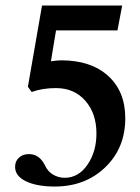

<svg xmlns="http://www.w3.org/2000/svg" viewBox="-20 -665 509 696"><path d="M178.2 11.2Q113.8 11.2 74.2 -7.8Q34.7 -26.9 34.7 -60.1Q34.7 -80.6 48.6 -93.5Q62.5 -106.4 85 -106.4Q123 -106.4 143.1 -65.4Q153.3 -43 172.9 -31.7Q192.4 -20.5 214.4 -20.5Q264.6 -20.5 297.1 -67.9Q329.6 -115.2 329.6 -181.2Q329.6 -253.9 289.3 -299.8Q249 -345.7 182.6 -345.7Q134.3 -345.7 94.7 -331.5L81.1 -350.6L132.3 -645H422.9L405.8 -554.7H183.1L164.6 -442.9Q188.5 -446.3 201.7 -446.3Q309.6 -446.3 371.8 -390.1Q434.1 -334 434.1 -236.3Q434.1 -128.4 361.6 -58.6Q289.1 11.2 178.2 11.2Z"/></svg>

Font: Elstob 14pt
Style: Bold
Weight: 700
Designer: Peter S. Baker
Version: Version 1.015